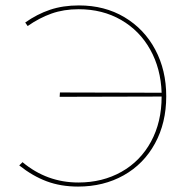

<svg xmlns="http://www.w3.org/2000/svg" viewBox="-20 -683 695 708"><path d="M593 -328Q593 -230 551.5 -154Q510 -78 436 -36.5Q362 5 268 5Q204 5 152 -14.5Q100 -34 51 -73L63 -85Q153 -10 269 -10Q358 -10 428 -49.5Q498 -89 537 -161Q576 -233 576 -327L200 -326L201 -342L576 -341Q573 -430 534 -500Q495 -570 426.5 -609.5Q358 -649 270 -649Q215 -649 170 -633Q125 -617 82 -587L73 -600Q117 -631 164.5 -647Q212 -663 271 -663Q366 -663 439 -619.5Q512 -576 552.5 -500Q593 -424 593 -328Z"/></svg>

Font: Ysabeau SC Thin
Style: Regular
Weight: 200
Designer: Christian Thalmann (Catharsis Fonts)
Version: Version 0.003